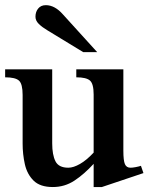

<svg xmlns="http://www.w3.org/2000/svg" viewBox="-24 -717 581 751"><path d="M537.1 -40 374.5 14.6H342.3V-76.2Q305.2 -35.6 267.1 -10.5Q229 14.6 182.6 14.6Q132.8 14.6 107.4 -10.5Q82 -35.6 73.2 -74.7Q64.5 -113.8 64.5 -155.3V-345.7Q64.5 -388.7 50.3 -401.6Q36.1 -414.6 -3.9 -414.6V-445.8H180.2V-156.2Q180.2 -111.3 192.9 -86.2Q205.6 -61 243.2 -61Q263.2 -61 288.8 -75.7Q314.5 -90.3 342.3 -120.1V-347.2Q342.3 -389.2 327.9 -401.9Q313.5 -414.6 274.4 -414.6V-445.8H458.5V-127.9Q458.5 -88.9 464.6 -75Q470.7 -61 486.3 -61Q494.1 -61 506.1 -63.2Q518.1 -65.4 527.3 -68.4ZM356 -513.2H301.3L161.1 -598.6Q141.1 -610.4 127.9 -623.3Q114.7 -636.2 114.7 -651.4Q114.7 -670.9 125.5 -683.8Q136.2 -696.8 155.3 -696.8Q190.4 -696.8 222.2 -660.6Z"/></svg>

Font: Awami Nastaliq
Style: Bold
Weight: 700
Designer: Peter Martin, SIL International
Foundry: SIL International
Version: Version 3.100